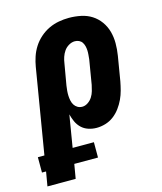

<svg xmlns="http://www.w3.org/2000/svg" viewBox="-155 -610 767 907"><g transform="rotate(-15 228.0 -156.5)"><path d="M-36 215 -24 145H-44V70H-12L57 -345Q61 -369 69 -393Q77 -417 91 -439Q105 -461 125.5 -479Q146 -497 169.5 -508Q193 -519 218 -523.5Q243 -528 267 -528Q297 -528 326 -522Q355 -516 378.5 -501Q402 -486 418.5 -463Q435 -440 442.5 -412.5Q450 -385 450 -355.5Q450 -326 445 -295L425 -175Q421 -154 415.5 -133Q410 -112 400.5 -91.5Q391 -71 377 -52Q363 -33 344.5 -19Q326 -5 304 1.5Q282 8 261 8Q240 8 220.5 1.5Q201 -5 187 -18.5Q173 -32 165 -49.5Q157 -67 152 -87L126 70H230V145H114L102 215ZM221 -106Q235 -106 248.5 -115Q262 -124 270.5 -137.5Q279 -151 283 -165.5Q287 -180 290 -194L310 -314Q311 -325 312 -336Q313 -347 312.5 -357.5Q312 -368 309.5 -378Q307 -388 301.5 -396.5Q296 -405 286.5 -409.5Q277 -414 266 -414Q251 -414 236.5 -405.5Q222 -397 213 -384Q204 -371 199 -356Q194 -341 192 -326L174 -222Q172 -209 171 -197Q170 -185 170.5 -173Q171 -161 173.5 -149Q176 -137 182 -127.5Q188 -118 198 -112Q208 -106 221 -106Z"/></g></svg>

Font: Iosevka SS04 Heavy Oblique
Style: Regular
Weight: 900
Italic angle: -9°
Monospace: yes
Designer: Belleve Invis
Foundry: Belleve Invis
Version: Version 19.0.0; ttfautohint (v1.8.4)